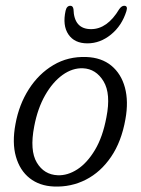

<svg xmlns="http://www.w3.org/2000/svg" viewBox="-20 -654 500 682"><path d="M287 -451.5Q340.5 -449.5 375.5 -420.8Q410.5 -392 423.8 -342.8Q437 -293.5 425.5 -230.5Q411.5 -151 374.5 -96.8Q337.5 -42.5 285 -15.8Q232.5 11 171.5 8.5Q120.5 6.5 85.5 -21Q50.5 -48.5 36.5 -97.8Q22.5 -147 35 -213.5Q47.5 -282.5 82.5 -337.2Q117.5 -392 169.8 -423Q222 -454 287 -451.5ZM185 -31.5Q220 -30 254.8 -52.5Q289.5 -75 317.2 -121.2Q345 -167.5 358 -237.5Q374.5 -321 347.8 -365.2Q321 -409.5 274.5 -411.5Q237.5 -413 202.2 -387.8Q167 -362.5 140.2 -315.5Q113.5 -268.5 101.5 -205Q85 -119.5 110.8 -76.5Q136.5 -33.5 185 -31.5ZM303.5 -550.5Q361 -550.5 403.5 -621.5Q412 -633.5 421 -633.5Q435 -633.5 429 -614.5Q413 -563 374.5 -531.5Q336 -500 290.5 -500Q244.5 -500 223 -531.8Q201.5 -563.5 213 -616Q217 -633.5 230 -633.5Q239 -633.5 241 -621.5Q243 -550.5 303.5 -550.5Z"/></svg>

Font: Fraunces 72pt S100 Light
Style: Italic
Weight: 300
Italic angle: -16°
Version: Version 1.000; ttfautohint (v1.8.3)